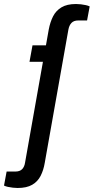

<svg xmlns="http://www.w3.org/2000/svg" viewBox="-96 -752 467 957"><path d="M-8 185Q-19 185 -32 183.5Q-45 182 -56.5 179.5Q-68 177 -76 173L-63 103H-19Q3 103 14.5 91Q26 79 29 58L118 -444H51L66 -526H133L147 -605Q154 -642 168.5 -670.5Q183 -699 210.5 -715.5Q238 -732 283 -732Q295 -732 307.5 -730.5Q320 -729 331.5 -726.5Q343 -724 351 -720L338 -650H294Q272 -650 260.5 -638Q249 -626 245 -605L127 60Q121 96 106.5 124.5Q92 153 64.5 169Q37 185 -8 185Z"/></svg>

Font: Archivo SemiCondensed Medium
Style: Italic
Weight: 500
Width: 4
Italic angle: -10°
Designer: Hector Gatti
Foundry: Omnibus-Type
Version: Version 2.001